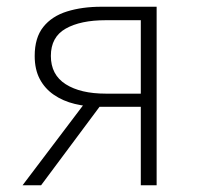

<svg xmlns="http://www.w3.org/2000/svg" viewBox="-20 -550 587 570"><path d="M398 0V-233H276Q237 -233 202 -241.5Q167 -250 140 -268.5Q113 -287 98 -315.5Q83 -344 83 -384Q83 -438 108.5 -470Q134 -502 179 -516Q224 -530 281 -530H445V0ZM294 -272H398V-490H294Q219 -490 175 -465Q131 -440 131 -384Q131 -328 175 -300Q219 -272 294 -272ZM47 0 240 -255 280 -239 102 0Z"/></svg>

Font: Noto Sans JP ExtraLight
Style: Regular
Weight: 250
Designer: Ryoko NISHIZUKA  (kana, bopomofo & ideographs); Paul D. Hunt (Latin, Greek & Cyrillic); Sandoll Communications , Soo-you
Foundry: Adobe
Version: Version 2.004-H2;hotconv 1.0.118;makeotfexe 2.5.65603